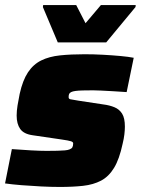

<svg xmlns="http://www.w3.org/2000/svg" viewBox="-20 -733 558 761"><path d="M218 8Q183 8 143 6Q103 4 65.5 1Q28 -2 0 -6L27 -142Q46 -141 65.5 -139.5Q85 -138 103.5 -137Q122 -136 137.5 -135.5Q153 -135 165 -135Q190 -135 207.5 -135.5Q225 -136 237 -137Q249 -138 256 -141Q264 -144 267 -149.5Q270 -155 270 -165Q270 -170 261.5 -173Q253 -176 225 -180L109 -197Q74 -202 60 -222Q46 -242 46 -275Q46 -293 49.5 -315Q53 -337 58 -361Q70 -415 91 -446.5Q112 -478 143.5 -493.5Q175 -509 218 -513.5Q261 -518 315 -518Q351 -518 388 -516Q425 -514 457.5 -511Q490 -508 510 -504L482 -368Q454 -370 427.5 -371.5Q401 -373 380.5 -374Q360 -375 349 -375Q324 -375 307 -374.5Q290 -374 279 -372.5Q268 -371 262 -368Q256 -365 254 -360.5Q252 -356 252 -348Q252 -341 259 -339.5Q266 -338 291 -334L390 -319Q414 -316 433.5 -308Q453 -300 464 -282.5Q475 -265 475 -231Q475 -218 473 -200.5Q471 -183 466 -163Q453 -102 432 -67.5Q411 -33 380.5 -17Q350 -1 309.5 3.5Q269 8 218 8ZM209 -565 150 -705 151 -713H282L319 -641L380 -713H518L517 -705L401 -565Z"/></svg>

Font: Saira Thin Black
Style: Italic
Weight: 900
Italic angle: -12°
Version: Version 1.101